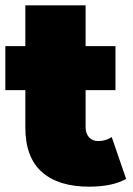

<svg xmlns="http://www.w3.org/2000/svg" viewBox="-20 -690 500 720"><path d="M453 -19Q401 10 314 10Q199 10 137 -45Q75 -100 75 -212V-352H0V-517H75V-670H301V-517H413V-352H301V-214Q301 -189 314 -175Q327 -161 348 -161Q376 -161 399 -176Z"/></svg>

Font: CMG Sans Black
Style: Regular
Weight: 900
Designer: Julieta Ulanovsky
Foundry: Julieta Ulanovsky
Version: Version 7.200